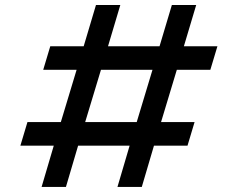

<svg xmlns="http://www.w3.org/2000/svg" viewBox="-20 -735 912 755"><path d="M191.4 -162.1H60.1L87.9 -254.9H219.2L281.2 -460.4H149.9L177.7 -553.2H309.1L357.4 -715.3H453.1L404.8 -553.2H607.4L655.8 -715.3H751.5L703.1 -553.2H835L807.1 -460.4H675.3L613.3 -254.9H745.1L717.3 -162.1H585.4L537.6 0H441.9L489.7 -162.1H287.1L239.3 0H143.6ZM314.9 -254.9H517.6L579.6 -460.4H377Z"/></svg>

Font: Proza Libre
Style: SemiBold Italic
Weight: 600
Designer: Jasper de Waard
Foundry: Jasper de Waard
Version: Version 1.000; ttfautohint (v1.4.1.8-43bc)